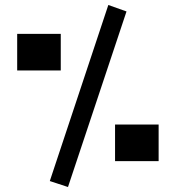

<svg xmlns="http://www.w3.org/2000/svg" viewBox="-20 -719 706 771"><path d="M180 8 415 -699 488 -673 253 32ZM49 -583H224V-436H49ZM442 -219H617V-72H442Z"/></svg>

Font: Cairo Black
Style: Regular
Weight: 900
Designer: Mohamed Gaber, Accademia di Belle Arti di Urbino and others
Foundry: Kief Type Foundry, Accademia di Belle Arti di Urbino and others
Version: Version 3.011